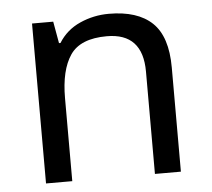

<svg xmlns="http://www.w3.org/2000/svg" viewBox="-44 -594 707 641"><g transform="rotate(-5 309.0 -273.0)"><path d="M343 -546Q439 -546 488 -499.5Q537 -453 537 -349V0H450V-343Q450 -472 330 -472Q241 -472 207 -422Q173 -372 173 -278V0H85V-536H156L169 -463H174Q200 -505 246 -525.5Q292 -546 343 -546Z"/></g></svg>

Font: Noto Sans Indic Siyaq Numbers
Style: Regular
Weight: 400
Designer: Monotype Design Team
Foundry: Monotype Imaging Inc.
Version: Version 2.002; ttfautohint (v1.8.4.7-5d5b)